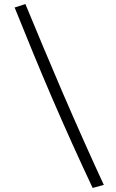

<svg xmlns="http://www.w3.org/2000/svg" viewBox="-20 -805 573 945"><path d="M436 120 491 105C435 -15 360 -183 287 -352C221 -507 155 -663 105 -785L52 -768C113 -616 174 -468 234 -328C303 -168 371 -18 436 120Z"/></svg>

Font: Noto Nastaliq Urdu
Style: Bold
Weight: 700
Designer: Monotype Design Team (Patrick Giasson: type design, Kamal Mansour: OpenType code, Glenda Bellarosa). Updated by Simon Co
Foundry: Monotype Imaging Inc., Simon Cozens
Version: Version 3.009